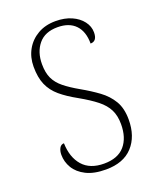

<svg xmlns="http://www.w3.org/2000/svg" viewBox="-137 -807 736 899"><g transform="rotate(-20 231.0 -357.0)"><path d="M235 10Q175 10 136.5 -9.5Q98 -29 79.5 -60Q61 -91 61 -126Q61 -145 68.5 -159Q76 -173 91 -173Q93 -102 129.5 -60.5Q166 -19 236 -19Q305 -19 339 -58.5Q373 -98 373 -166Q373 -208 358 -238Q343 -268 311 -293.5Q279 -319 226 -349Q177 -376 144.5 -403.5Q112 -431 96 -467.5Q80 -504 80 -558Q80 -605 101 -642.5Q122 -680 160 -702Q198 -724 249 -724Q294 -724 328 -709Q362 -694 381.5 -668.5Q401 -643 401 -613Q401 -569 368 -569Q368 -629 337 -661.5Q306 -694 248 -694Q185 -694 153 -655Q121 -616 121 -556Q121 -513 134.5 -484.5Q148 -456 176.5 -433Q205 -410 249 -385Q295 -359 332.5 -331.5Q370 -304 392 -267Q414 -230 414 -174Q414 -90 368 -40Q322 10 235 10Z"/></g></svg>

Font: Noto Serif Georgian SemiCondensed ExtraLight
Style: Regular
Weight: 200
Width: 4
Designer: Monotype Design Team, Akaki Razmadze
Foundry: Google LLC
Version: Version 2.003; ttfautohint (v1.8.4.7-5d5b)